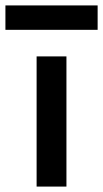

<svg xmlns="http://www.w3.org/2000/svg" viewBox="-74 -688 380 708"><path d="M-54 -668H286V-578H-54ZM61 0V-480H171V0Z"/></svg>

Font: Outfit Medium
Style: Regular
Weight: 500
Designer: Rodrigo Fuenzalida
Foundry: fragTYPE
Version: Version 1.100; ttfautohint (v1.8.4.7-5d5b);gftools[0.9.27]